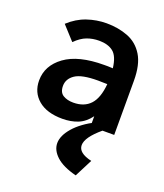

<svg xmlns="http://www.w3.org/2000/svg" viewBox="-133 -566 765 893"><g transform="rotate(20 250.0 -119.0)"><path d="M198 12Q121 12 78.5 -24Q36 -60 36 -119Q36 -193 102.5 -241.5Q169 -290 296 -290Q303 -290 314.5 -290Q326 -290 339 -289Q332 -347 306 -367.5Q280 -388 236 -388Q204 -388 176 -377.5Q148 -367 120 -339L58 -407Q98 -444 145 -460Q192 -476 241 -476Q299 -476 347 -457.5Q395 -439 423 -393.5Q451 -348 451 -268V0H334V-50Q308 -15 274 -1.5Q240 12 198 12ZM149 -133Q149 -101 169.5 -88.5Q190 -76 220 -76Q274 -76 304 -108.5Q334 -141 340 -211Q327 -211 315 -211.5Q303 -212 294 -212Q214 -212 181.5 -190Q149 -168 149 -133ZM392 150 347 238Q280 221 247.5 191Q215 161 215 126Q215 89 250.5 48Q286 7 353 -27L393 0Q325 57 325 96Q325 135 392 150Z"/></g></svg>

Font: Inconsolata
Style: Bold
Weight: 700
Monospace: yes
Designer: Raph Levien, Cyreal, Brenton Simpson
Foundry: Raph Levien, Cyreal, Google
Version: Version 3.100; ttfautohint (v1.8.4.7-5d5b)